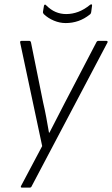

<svg xmlns="http://www.w3.org/2000/svg" viewBox="-20 -669 510 874"><path d="M80 185Q72 185 76 177L172 -4L72 -474Q70 -483 78 -483H113Q119 -483 121 -476L176 -204Q184 -170 190.5 -135Q197 -100 203 -65H205Q222 -99 240 -133Q258 -167 275 -201L419 -477Q422 -483 428 -483H464Q468 -483 469.5 -480.5Q471 -478 469 -475L124 179Q122 185 115 185ZM279 -564Q252 -564 225.5 -575Q199 -586 179 -605Q177 -608 176 -610.5Q175 -613 176 -618L180 -642Q181 -647 184 -648Q187 -649 190 -645Q211 -624 233.5 -614.5Q256 -605 281 -605Q309 -605 336 -615Q363 -625 390 -647Q394 -650 397 -649Q400 -648 399 -643L395 -613Q394 -610 393 -607.5Q392 -605 389 -603Q364 -583 336.5 -573.5Q309 -564 279 -564Z"/></svg>

Font: Sofia Sans Semi Condensed Light
Style: Italic
Weight: 300
Italic angle: -9°
Version: Version 4.100